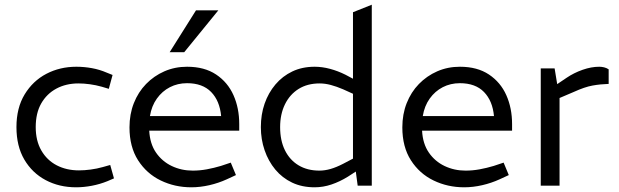

<svg xmlns="http://www.w3.org/2000/svg" viewBox="-20 -790 2632 817"><path d="M304 7Q232 7 174.5 -23.5Q117 -54 83.5 -111Q50 -168 50 -249Q50 -331 85 -388.5Q120 -446 177.5 -476Q235 -506 305 -506Q338 -506 371 -500Q404 -494 434 -481L459 -471L443 -412L413 -421Q388 -428 362.5 -431.5Q337 -435 314 -435Q261 -435 220 -413Q179 -391 155.5 -350Q132 -309 132 -249Q132 -191 156 -149.5Q180 -108 221.5 -86.5Q263 -65 316 -65Q339 -65 365.5 -68.5Q392 -72 417 -79L449 -88L465 -31L437 -19Q405 -6 370.5 0.5Q336 7 304 7Z M794 7Q724 7 664 -22Q604 -51 567.5 -108Q531 -165 531 -248Q531 -304 549.5 -351Q568 -398 601.5 -432.5Q635 -467 679.5 -486.5Q724 -506 776 -506Q850 -506 899.5 -473Q949 -440 973.5 -385Q998 -330 998 -262V-234H615Q618 -178 644 -140.5Q670 -103 711 -83.5Q752 -64 800 -64Q830 -64 860 -69.5Q890 -75 920 -84L962 -98L984 -45L945 -27Q910 -11 871 -2Q832 7 794 7ZM618 -296H921Q915 -361 878.5 -398.5Q842 -436 776 -436Q736 -436 703 -419Q670 -402 647.5 -370.5Q625 -339 618 -296ZM702 -568 814 -746H909L764 -568Z M1319 7Q1265 7 1223 -13Q1181 -33 1151.5 -68.5Q1122 -104 1106 -150.5Q1090 -197 1090 -249Q1090 -303 1106 -349Q1122 -395 1152 -430.5Q1182 -466 1224 -486Q1266 -506 1319 -506Q1351 -506 1384.5 -497Q1418 -488 1450 -472L1482 -455V-738L1562 -770V0H1502L1494 -60L1460 -38Q1426 -17 1390.5 -5Q1355 7 1319 7ZM1172 -249Q1172 -192 1192.5 -150.5Q1213 -109 1250.5 -86.5Q1288 -64 1339 -64Q1362 -64 1386.5 -71Q1411 -78 1440 -93L1482 -115V-391L1440 -410Q1412 -422 1387.5 -428.5Q1363 -435 1340 -435Q1288 -435 1250.5 -411.5Q1213 -388 1192.5 -346Q1172 -304 1172 -249Z M1955 7Q1885 7 1825 -22Q1765 -51 1728.5 -108Q1692 -165 1692 -248Q1692 -304 1710.5 -351Q1729 -398 1762.5 -432.5Q1796 -467 1840.5 -486.5Q1885 -506 1937 -506Q2011 -506 2060.5 -473Q2110 -440 2134.5 -385Q2159 -330 2159 -262V-234H1776Q1779 -178 1805 -140.5Q1831 -103 1872 -83.5Q1913 -64 1961 -64Q1991 -64 2021 -69.5Q2051 -75 2081 -84L2123 -98L2145 -45L2106 -27Q2071 -11 2032 -2Q1993 7 1955 7ZM1779 -296H2082Q2076 -361 2039.5 -398.5Q2003 -436 1937 -436Q1897 -436 1864 -419Q1831 -402 1808.5 -370.5Q1786 -339 1779 -296Z M2281 0V-499H2340L2351 -432L2391 -459Q2422 -480 2459 -493Q2496 -506 2530 -506Q2540 -506 2550.5 -503.5Q2561 -501 2570 -495V-433Q2535 -432 2501.5 -426Q2468 -420 2422 -399L2361 -373V0Z"/></svg>

Font: REM Medium Light
Style: Regular
Weight: 300
Version: Version 1.005;gftools[0.9.28]